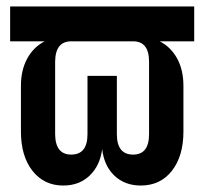

<svg xmlns="http://www.w3.org/2000/svg" viewBox="-20 -570 639 600"><path d="M177.7 9.8Q117.7 9.8 81.5 -36.1Q45.4 -82 45.4 -159.2V-301.8Q45.4 -350.6 64.9 -386.7Q84.5 -422.9 119.6 -440.9H11.7V-549.8H586.9V-440.9H479Q514.2 -422.9 533.7 -387Q553.2 -351.1 553.2 -301.8V-159.2Q553.2 -82 517.1 -36.1Q481 9.8 419.9 9.8Q370.1 9.8 337.6 -21Q305.2 -51.8 299.3 -104Q292.5 -52.2 260 -21.2Q227.5 9.8 177.7 9.8ZM202.6 -86.9Q253.4 -86.9 253.4 -150.9V-333H345.2V-150.9Q345.2 -86.9 396 -86.9Q445.8 -86.9 445.8 -150.9V-377Q445.8 -440.9 396 -440.9H202.6Q152.8 -440.9 152.3 -377V-150.9Q152.8 -86.9 202.6 -86.9Z"/></svg>

Font: UDEV Gothic 35
Style: Bold
Weight: 700
Version: v2.1.0; ttfautohint (v1.8.4.7-5d5b-dirty) -l 6 -r 45 -G 200 